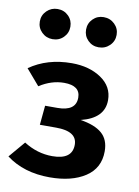

<svg xmlns="http://www.w3.org/2000/svg" viewBox="-90 -852 673 928"><g transform="rotate(10 247.0 -388.0)"><path d="M117 -792Q149 -792 170.5 -770.5Q192 -749 192 -718Q192 -687 170.5 -665.5Q149 -644 117 -644Q86 -644 64 -665.5Q42 -687 42 -718Q42 -749 64 -770.5Q86 -792 117 -792ZM343 -792Q375 -792 397 -770.5Q419 -749 419 -718Q419 -687 397 -665.5Q375 -644 343 -644Q312 -644 290.5 -665.5Q269 -687 269 -718Q269 -749 290.5 -770.5Q312 -792 343 -792ZM230 -546Q316 -546 374.5 -506.5Q433 -467 433 -400Q433 -311 319 -283Q390 -272 425 -241.5Q460 -211 460 -154Q460 -71 393.5 -27.5Q327 16 219 16Q92 16 6 -49L74 -129Q140 -87 214 -87Q312 -87 312 -160Q312 -226 209 -226H129L138 -321H198Q289 -321 289 -387Q289 -446 210 -446Q148 -446 89 -408L23 -485Q110 -546 230 -546Z"/></g></svg>

Font: FiraGO SemiBold
Style: Regular
Weight: 600
Designer: bBox Type
Foundry: bBox Type GmbH
Version: Version 1.001;PS 001.001;hotconv 1.0.88;makeotf.lib2.5.64775